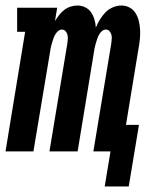

<svg xmlns="http://www.w3.org/2000/svg" viewBox="-36 -548 556 695"><path d="M343 127 364 0H302L367 -392Q368 -400 368.5 -408Q369 -416 367 -423Q365 -430 360 -435.5Q355 -441 347 -441Q339 -441 332.5 -435Q326 -429 322 -421.5Q318 -414 315.5 -406Q313 -398 310.5 -390Q308 -382 306.5 -374.5Q305 -367 304 -359L245 0H143L208 -392Q209 -400 209.5 -408Q210 -416 208 -423Q206 -430 201 -435.5Q196 -441 188 -441Q180 -441 173.5 -435Q167 -429 163 -421.5Q159 -414 156.5 -406Q154 -398 151.5 -390Q149 -382 147.5 -374.5Q146 -367 145 -359L85 0H-16L55 -433H26V-520H171L163 -472Q170 -483 178 -493.5Q186 -504 196.5 -512Q207 -520 219.5 -524Q232 -528 244 -528Q244 -528 244 -528Q244 -528 244 -528Q259 -528 272.5 -521.5Q286 -515 294 -503Q302 -491 306 -477Q310 -463 311 -448Q317 -463 325.5 -477Q334 -491 345.5 -503Q357 -515 372.5 -521.5Q388 -528 403 -528Q403 -528 403 -528Q403 -528 403 -528Q420 -528 433.5 -520.5Q447 -513 455 -500Q463 -487 466.5 -472Q470 -457 471 -441Q472 -425 470.5 -408.5Q469 -392 466 -376L420 -96H467L430 127Z"/></svg>

Font: Iosevka Gothic
Style: Bold Italic
Weight: 700
Italic angle: -9°
Monospace: yes
Designer: Belleve Invis
Foundry: Belleve Invis
Version: Version 15.5.1; ttfautohint (v1.8.4)